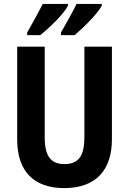

<svg xmlns="http://www.w3.org/2000/svg" viewBox="-20 -953 660 983"><path d="M501 -924V-933H372C357 -901 323 -840 292 -786V-773H362C407 -811 482 -885 501 -924ZM328 -924V-933H199C183 -901 151 -842 119 -786V-773H186C238 -815 308 -883 328 -924ZM553 -240V-714H412V-250C412 -152 380 -113 310 -113C243 -113 209 -150 209 -249V-714H68V-239C68 -77 152 10 309 10C470 10 553 -81 553 -240Z"/></svg>

Font: Noto Sans Devanagari Condensed
Style: Bold
Weight: 700
Width: 3
Designer: Jelle Bosma - Monotype Design Team
Foundry: Monotype Imaging Inc.
Version: Version 2.004